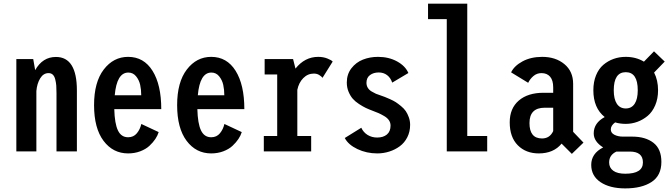

<svg xmlns="http://www.w3.org/2000/svg" viewBox="-20 -820 3640 1040"><path d="M68.5 0V-500H160L170.5 -440Q210.5 -511.5 283 -511.5Q396.5 -511.5 396.5 -330V0H286V-316Q286 -340 284.8 -356.5Q283.5 -373 279.2 -390Q275 -407 266 -415.5Q257 -424 243 -424Q215 -424 197.8 -395.8Q180.5 -367.5 177 -327V0Z M839.5 -104.5Q834 -86 821.5 -67.2Q809 -48.5 789.5 -30.2Q770 -12 739.8 -0.5Q709.5 11 674 11Q592 11 540.8 -57.2Q489.5 -125.5 489.5 -250.5Q489.5 -375 542 -443.5Q594.5 -512 674 -512Q759 -512 806.2 -436.5Q853.5 -361 853.5 -229H599Q601 -150.5 618.8 -113.5Q636.5 -76.5 674 -76.5Q703.5 -76.5 721.2 -98Q739 -119.5 745.5 -148.5ZM675 -427Q612.5 -427 601.5 -304H745Q745 -334.5 739.2 -360.5Q733.5 -386.5 717 -406.8Q700.5 -427 675 -427Z M1289.5 -104.5Q1284 -86 1271.5 -67.2Q1259 -48.5 1239.5 -30.2Q1220 -12 1189.8 -0.5Q1159.5 11 1124 11Q1042 11 990.8 -57.2Q939.5 -125.5 939.5 -250.5Q939.5 -375 992 -443.5Q1044.5 -512 1124 -512Q1209 -512 1256.2 -436.5Q1303.5 -361 1303.5 -229H1049Q1051 -150.5 1068.8 -113.5Q1086.5 -76.5 1124 -76.5Q1153.5 -76.5 1171.2 -98Q1189 -119.5 1195.5 -148.5ZM1125 -427Q1062.5 -427 1051.5 -304H1195Q1195 -334.5 1189.2 -360.5Q1183.5 -386.5 1167 -406.8Q1150.5 -427 1125 -427Z M1590.5 -83.5H1665.5V0H1409V-83.5H1481.5V-416.5H1413.5V-500H1567.5L1580.5 -448.5Q1631 -512 1703.5 -512Q1731 -512 1753.5 -503Q1776 -494 1782 -486.5L1727 -398.5Q1721.5 -406 1709 -413.8Q1696.5 -421.5 1680 -421.5Q1647 -421.5 1622.8 -397Q1598.5 -372.5 1590.5 -333.5Z M2023.5 11Q1965.5 11 1916 -12.5Q1866.5 -36 1847.5 -72.5L1937 -128Q1948.5 -103 1971.2 -89Q1994 -75 2023 -75Q2056 -75 2075.8 -91.5Q2095.5 -108 2095.5 -140Q2095.5 -155.5 2086.8 -168.5Q2078 -181.5 2060.8 -191.5Q2043.5 -201.5 2031.2 -207Q2019 -212.5 1998.5 -220Q1977 -228 1961.2 -235.5Q1945.5 -243 1924.8 -256.5Q1904 -270 1890.8 -285.2Q1877.5 -300.5 1868 -323.2Q1858.5 -346 1858.5 -373Q1858.5 -418 1883.5 -450.2Q1908.5 -482.5 1946 -497.2Q1983.5 -512 2027.5 -512Q2086 -512 2131 -487.2Q2176 -462.5 2192 -424.5L2104.5 -372.5Q2095.5 -399 2076.5 -413.2Q2057.5 -427.5 2031.5 -427.5Q2003 -427.5 1984 -413.2Q1965 -399 1965 -371.5Q1965 -356.5 1972.2 -344.5Q1979.5 -332.5 1993 -324.5Q2006.5 -316.5 2016.2 -312.2Q2026 -308 2040.5 -303.5Q2056 -298 2064.2 -295Q2072.5 -292 2092 -283.2Q2111.5 -274.5 2123.5 -266.8Q2135.5 -259 2152 -245.5Q2168.5 -232 2178 -218Q2187.5 -204 2194.5 -184.5Q2201.5 -165 2201.5 -143.5Q2201.5 -106.5 2186.2 -76.5Q2171 -46.5 2145.5 -27.8Q2120 -9 2088.5 1Q2057 11 2023.5 11Z M2511 -83.5H2619V0H2400V-716.5H2298.5V-800H2511Z M3077.5 13.5 3022 -42Q2978.5 11 2898.5 11Q2828.5 11 2784.8 -33Q2741 -77 2741 -157.5Q2741 -233 2790 -275.2Q2839 -317.5 2924.5 -317.5H2976.5V-346.5Q2976.5 -385 2959.8 -404.5Q2943 -424 2913 -424Q2888 -424 2869.5 -408.2Q2851 -392.5 2841 -371.5L2748.5 -428Q2765 -463 2810.2 -487.5Q2855.5 -512 2917 -512Q2989.5 -512 3037 -472.8Q3084.5 -433.5 3084.5 -366V-106L3140.5 -47.5ZM2916 -70Q2958 -70 2976.5 -110V-236.5H2930.5Q2848 -236.5 2848 -153.5Q2848 -70 2916 -70Z M3369.5 -149Q3339 -149 3312 -157Q3288.5 -140 3288.5 -119Q3288.5 -100 3308 -90Q3327.5 -80 3354.5 -80H3404.5Q3476.5 -80 3519.5 -46.5Q3562.5 -13 3562.5 57Q3562.5 131 3509.2 165.8Q3456 200.5 3366.5 200.5Q3283.5 200.5 3233 166.8Q3182.5 133 3182.5 73Q3182.5 11.5 3247 -21.5Q3196 -53.5 3196 -97.5Q3196 -154 3255.5 -186Q3194 -235 3194 -331Q3194 -376.5 3208.5 -412Q3223 -447.5 3248 -468.8Q3273 -490 3303.8 -501Q3334.5 -512 3369.5 -512Q3425 -512 3468 -486L3522.5 -542L3580.5 -486.5L3523 -427Q3544.5 -385.5 3544.5 -331Q3544.5 -285.5 3529 -249.5Q3513.5 -213.5 3488 -192.2Q3462.5 -171 3432.2 -160Q3402 -149 3369.5 -149ZM3434.5 -331Q3434.5 -429 3369.5 -429Q3304.5 -429 3304.5 -331Q3304.5 -283.5 3321.2 -258Q3338 -232.5 3369.5 -232.5Q3401 -232.5 3417.8 -258Q3434.5 -283.5 3434.5 -331ZM3279.5 60Q3279.5 88.5 3301.8 104.8Q3324 121 3367 121Q3462.5 121 3462.5 60Q3462.5 1 3391.5 1H3319Q3279.5 19.5 3279.5 60Z"/></svg>

Font: League Mono Condensed Medium
Style: Regular
Weight: 500
Width: 1
Designer: Tyler Finck
Foundry: The League of Moveable Type / Tyler Finck
Version: Version 2.210